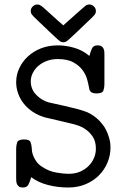

<svg xmlns="http://www.w3.org/2000/svg" viewBox="-20 -824 565 855"><path d="M117 -775Q117 -787 126 -795.5Q135 -804 146 -804Q152 -804 157.5 -801.5Q163 -799 172.5 -791Q182 -783 197 -769Q212 -755 238 -732L262 -711Q265 -714 269 -717.5Q273 -721 281.5 -728.5Q290 -736 305 -749.5Q320 -763 345 -785Q354 -793 361 -798.5Q368 -804 378 -804Q389 -804 398 -795.5Q407 -787 407 -775Q407 -765 401.5 -758.5Q396 -752 392 -748Q348 -706 324 -683Q300 -660 288 -649.5Q276 -639 272 -637.5Q268 -636 262 -636Q256 -636 252 -637.5Q248 -639 236 -649.5Q224 -660 200 -683Q176 -706 132 -748Q128 -752 122.5 -758.5Q117 -765 117 -775ZM52 -162Q52 -177 56.5 -190Q61 -203 87 -203Q111 -203 115.5 -192Q120 -181 121 -168Q121 -161 122.5 -150.5Q124 -140 129 -128Q134 -116 143 -103.5Q152 -91 168 -81Q198 -61 231 -55.5Q264 -50 285 -50Q315 -50 337.5 -60Q360 -70 375.5 -86Q391 -102 399 -121.5Q407 -141 407 -161Q407 -194 393.5 -214.5Q380 -235 362 -247.5Q344 -260 325 -266Q306 -272 296 -274Q291 -275 273 -279.5Q255 -284 235 -288.5Q215 -293 198.5 -297Q182 -301 181 -301Q150 -310 126 -326Q102 -342 85.5 -363Q69 -384 60.5 -408.5Q52 -433 52 -458Q52 -490 65.5 -519.5Q79 -549 103.5 -572Q128 -595 162 -608.5Q196 -622 238 -622Q272 -622 309.5 -611.5Q347 -601 378 -575Q384 -598 390.5 -610Q397 -622 415 -622Q426 -622 432 -618Q438 -614 441 -607.5Q444 -601 444.5 -594Q445 -587 445 -581V-449Q445 -434 440.5 -421Q436 -408 410 -408Q395 -408 386.5 -413.5Q378 -419 376 -436Q374 -448 368.5 -469Q363 -490 348.5 -510.5Q334 -531 307.5 -546Q281 -561 237 -561Q210 -561 188 -552.5Q166 -544 150.5 -530.5Q135 -517 126 -499Q117 -481 117 -462Q117 -427 141 -402Q165 -377 197 -368L278 -350Q307 -343 328 -337.5Q349 -332 365 -325.5Q381 -319 395 -309.5Q409 -300 424 -285Q428 -280 436.5 -270Q445 -260 452.5 -245Q460 -230 466 -210Q472 -190 472 -166Q472 -133 459 -101Q446 -69 421.5 -44Q397 -19 362 -4Q327 11 284 11Q236 11 192.5 -0.5Q149 -12 119 -35Q112 -11 105.5 0Q99 11 82 11Q71 11 65 7Q59 3 56 -3.5Q53 -10 52.5 -17Q52 -24 52 -30Z"/></svg>

Font: CMU Typewriter Custom
Style: Regular
Weight: 500
Monospace: yes
Version: Version 0.7.0